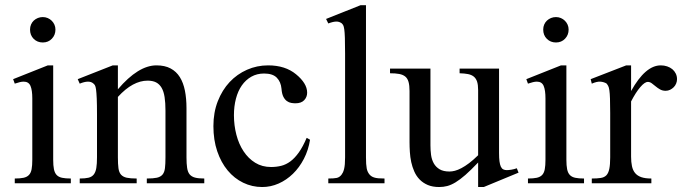

<svg xmlns="http://www.w3.org/2000/svg" viewBox="-20 -715 2663 749"><path d="M196.3 -599.6Q196.3 -578.6 182.4 -564Q168.5 -549.3 147 -549.3Q125.5 -549.3 111.3 -563.5Q97.2 -577.6 97.2 -599.6Q97.2 -610.4 101.1 -619.4Q105 -628.4 111.8 -634.8Q118.7 -641.1 127.7 -644.8Q136.7 -648.4 147 -648.4Q157.2 -648.4 166.3 -644.5Q175.3 -640.6 181.9 -634Q188.5 -627.4 192.4 -618.7Q196.3 -609.9 196.3 -599.6ZM37.6 0V-18.6Q58.6 -18.6 72 -21.5Q85.4 -24.4 93 -32.5Q100.6 -40.5 103.3 -54.9Q106 -69.3 106 -91.8V-331.1Q106 -363.3 98.9 -379.9Q91.8 -396.5 72.3 -396.5Q65.4 -396.5 57.1 -394.5Q48.8 -392.6 37.6 -388.7L31.2 -406.2L166.5 -460H187.5V-91.8Q187.5 -69.3 190.4 -54.9Q193.4 -40.5 200.9 -32.5Q208.5 -24.4 221.9 -21.5Q235.4 -18.6 256.3 -18.6V0Z M552.7 0V-18.6Q577.6 -18.6 592 -21.7Q606.4 -24.9 614 -33.9Q621.6 -43 623.5 -59.1Q625.5 -75.2 625.5 -101.1V-283.7Q625.5 -314 622.1 -336.2Q618.7 -358.4 610.4 -372.6Q602.1 -386.7 588.9 -393.6Q575.7 -400.4 555.7 -400.4Q527.3 -400.4 498.3 -384.8Q469.2 -369.1 439.9 -336.9V-101.1Q439.9 -74.7 442.1 -58.6Q444.3 -42.5 452.1 -33.7Q460 -24.9 474.4 -21.7Q488.8 -18.6 513.2 -18.6V0H291V-18.6Q312 -18.6 325.2 -21.7Q338.4 -24.9 345.7 -34.2Q353 -43.5 355.7 -59.6Q358.4 -75.7 358.4 -101.1V-267.6Q358.4 -307.6 357.4 -330.6Q356.4 -353.5 354.7 -365.7Q353 -377.9 350.3 -382.3Q347.7 -386.7 343.8 -389.6Q327.6 -403.8 291 -388.7L283.2 -406.2L419.9 -460H439.9V-366.7Q519.5 -460 590.3 -460Q623 -460 645.5 -448Q668 -436 681.6 -414.1Q695.3 -392.1 701.4 -361.3Q707.5 -330.6 707.5 -293V-101.1Q707.5 -76.2 710 -60.1Q712.4 -43.9 719.7 -34.9Q727.1 -25.9 740.7 -22.2Q754.4 -18.6 776.9 -18.6V0Z M1189.5 -169.9Q1183.1 -129.4 1165.5 -95.5Q1147.9 -61.5 1122.8 -37.1Q1097.7 -12.7 1066.9 1Q1036.1 14.6 1002.9 14.6Q963.4 14.6 928.7 -2.2Q894 -19 868.2 -50Q842.3 -81.1 827.4 -125Q812.5 -168.9 812.5 -223.1Q812.5 -276.4 829.6 -320.1Q846.7 -363.8 875.7 -394.8Q904.8 -425.8 943.6 -442.9Q982.4 -460 1025.9 -460Q1092.8 -460 1134.8 -425.3Q1155.8 -408.2 1167 -390.1Q1178.2 -372.1 1178.2 -353.5Q1178.2 -336.4 1166.7 -324.2Q1155.3 -312 1132.3 -312Q1125 -312 1116.2 -313.5Q1107.4 -314.9 1099.4 -320.6Q1091.3 -326.2 1085.4 -337.6Q1079.6 -349.1 1078.1 -369.1Q1075.7 -395.5 1059.8 -411.9Q1043.9 -428.2 1010.3 -428.2Q982.4 -428.2 960.4 -415.8Q938.5 -403.3 923.3 -381.6Q908.2 -359.9 900.4 -330.1Q892.6 -300.3 892.6 -265.6Q892.6 -226.1 902.1 -189.5Q911.6 -152.8 930.2 -124.8Q948.7 -96.7 975.6 -80.1Q1002.4 -63.5 1037.6 -63.5Q1058.1 -63.5 1076.9 -68.1Q1095.7 -72.8 1112.8 -85.4Q1129.9 -98.1 1145.8 -120.4Q1161.6 -142.6 1176.3 -177.2Z M1260.7 0V-18.6Q1283.2 -18.6 1293.9 -21Q1304.7 -23.4 1312.5 -33.7Q1315.4 -37.6 1317.9 -42.7Q1320.3 -47.9 1322.3 -55.7Q1324.2 -63.5 1325.2 -74.5Q1326.2 -85.4 1326.2 -101.1V-506.8Q1326.2 -544.9 1325.4 -566.9Q1324.7 -588.9 1323 -600.6Q1321.3 -612.3 1318.8 -616.7Q1316.4 -621.1 1312.5 -624.5Q1308.1 -627.4 1303.2 -629.2Q1298.3 -630.9 1292.5 -630.9Q1286.6 -630.9 1278.8 -629.2Q1271 -627.4 1260.7 -623.5L1252 -641.1L1386.7 -694.8H1407.7V-101.1Q1407.7 -86.4 1408.4 -75.9Q1409.2 -65.4 1410.6 -57.9Q1412.1 -50.3 1414.6 -45.2Q1417 -40 1420.4 -35.6Q1423.8 -31.2 1428.2 -28.1Q1432.6 -24.9 1439.2 -22.7Q1445.8 -20.5 1455.8 -19.5Q1465.8 -18.6 1480 -18.6V0Z M1867.2 14.6H1845.2V-81.1Q1816.9 -51.3 1795.7 -32.7Q1774.4 -14.2 1757.1 -3.7Q1739.7 6.8 1724.6 10.7Q1709.5 14.6 1693.4 14.6Q1667.5 14.6 1648.7 6.6Q1629.9 -1.5 1616.9 -14.9Q1604 -28.3 1596.2 -45.9Q1588.4 -63.5 1584.2 -82.8Q1580.1 -102.1 1578.9 -122.1Q1577.6 -142.1 1577.6 -159.7V-359.9Q1577.6 -381.8 1573.7 -395.5Q1569.8 -409.2 1560.8 -416.5Q1551.8 -423.8 1537.1 -426.5Q1522.5 -429.2 1501.5 -429.2V-447.3H1659.2V-147.9Q1659.2 -128.9 1661.6 -110.6Q1664.1 -92.3 1672.1 -77.9Q1680.2 -63.5 1694.8 -54.7Q1709.5 -45.9 1733.4 -45.9Q1743.2 -45.9 1754.6 -48.8Q1766.1 -51.8 1780 -59.1Q1793.9 -66.4 1810.1 -78.6Q1826.2 -90.8 1845.2 -109.4V-363.8Q1845.2 -384.3 1841.1 -396.7Q1836.9 -409.2 1828.1 -416.3Q1819.3 -423.3 1805.7 -426Q1792 -428.7 1772.9 -429.2V-447.3H1926.8V-118.7Q1926.8 -98.6 1928.5 -85.7Q1930.2 -72.8 1933.8 -64.9Q1937.5 -57.1 1943.4 -54.2Q1949.2 -51.3 1957 -51.3Q1963.9 -51.3 1974.6 -53Q1985.4 -54.7 1996.1 -58.6L2002.9 -41.5Z M2198.2 -599.6Q2198.2 -578.6 2184.3 -564Q2170.4 -549.3 2148.9 -549.3Q2127.4 -549.3 2113.3 -563.5Q2099.1 -577.6 2099.1 -599.6Q2099.1 -610.4 2103 -619.4Q2106.9 -628.4 2113.8 -634.8Q2120.6 -641.1 2129.6 -644.8Q2138.7 -648.4 2148.9 -648.4Q2159.2 -648.4 2168.2 -644.5Q2177.2 -640.6 2183.8 -634Q2190.4 -627.4 2194.3 -618.7Q2198.2 -609.9 2198.2 -599.6ZM2039.6 0V-18.6Q2060.5 -18.6 2074 -21.5Q2087.4 -24.4 2095 -32.5Q2102.5 -40.5 2105.2 -54.9Q2107.9 -69.3 2107.9 -91.8V-331.1Q2107.9 -363.3 2100.8 -379.9Q2093.8 -396.5 2074.2 -396.5Q2067.4 -396.5 2059.1 -394.5Q2050.8 -392.6 2039.6 -388.7L2033.2 -406.2L2168.5 -460H2189.5V-91.8Q2189.5 -69.3 2192.4 -54.9Q2195.3 -40.5 2202.9 -32.5Q2210.4 -24.4 2223.9 -21.5Q2237.3 -18.6 2258.3 -18.6V0Z M2621.1 -406.2Q2621.1 -397.5 2617.7 -389.2Q2614.3 -380.9 2608.2 -374.8Q2602.1 -368.7 2594 -364.7Q2585.9 -360.8 2576.7 -360.8Q2564.5 -360.8 2554.9 -366.2Q2545.4 -371.6 2537.6 -378.2Q2529.8 -384.8 2522.5 -390.1Q2515.1 -395.5 2507.3 -395.5Q2495.1 -395.5 2477.8 -375.2Q2460.4 -355 2441.9 -319.3V-104Q2441.9 -83 2445.3 -66.9Q2448.7 -50.8 2457.5 -40Q2466.3 -29.3 2481.7 -23.9Q2497.1 -18.6 2521 -18.6V0H2288.6V-18.6Q2309.6 -18.6 2323.5 -20.8Q2337.4 -22.9 2345.5 -31.2Q2353.5 -39.6 2356.9 -56.2Q2360.4 -72.8 2360.4 -101.1V-274.4Q2360.4 -309.6 2359.6 -330.3Q2358.9 -351.1 2357.2 -362.8Q2355.5 -374.5 2352.5 -379.9Q2349.6 -385.3 2345.7 -389.6Q2335 -395.5 2322 -396.5Q2309.1 -397.5 2288.6 -388.7L2284.2 -406.2L2422.9 -460H2441.9V-359.9Q2497.6 -460 2557.6 -460Q2570.8 -460 2582.5 -456.1Q2594.2 -452.1 2602.8 -445.1Q2611.3 -438 2616.2 -428Q2621.1 -418 2621.1 -406.2Z"/></svg>

Font: Doulos SIL Phon
Style: Regular
Weight: 400
Designer: Walt Agee, Victor Gaultney, Peter Martin, Debbi Hosken, Becca Hirsbrunner
Foundry: SIL International
Version: Version 5.000